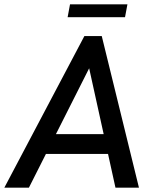

<svg xmlns="http://www.w3.org/2000/svg" viewBox="-41 -863 710 883"><path d="M-21 0 347 -697H427L598 0H490L369 -549L92 0ZM160 -155 205 -246H442L463 -155ZM270 -784 281 -843H545L534 -784Z"/></svg>

Font: Hanken Grotesk Medium
Style: Italic
Weight: 500
Italic angle: -8°
Designer: Alfredo Marco Pradil
Foundry: Hanken Design Co.
Version: Version 3.013